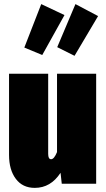

<svg xmlns="http://www.w3.org/2000/svg" viewBox="-20 -892 514 932"><path d="M180.2 -872.1 293 -818.8 185.1 -625 98.1 -661.1ZM346.2 -872.1 456.1 -814 341.8 -621.1 257.8 -663.1ZM446.8 -534.2V0H279.8L273.9 -53.2Q226.1 20 148.9 20Q89.8 20 56.9 -23.7Q23.9 -67.4 23.9 -140.1V-534.2H213.9V-145Q213.9 -119.1 228 -119.1Q242.7 -119.1 256.8 -153.8V-534.2Z"/></svg>

Font: Fira Sans Compressed Heavy
Style: Regular
Weight: 900
Width: 1
Designer: Carrois Corporate & Edenspiekermann AG
Foundry: Carrois Corporate GbR & Edenspiekermann AG
Version: Version 4.203;PS 004.203;hotconv 1.0.88;makeotf.lib2.5.64775